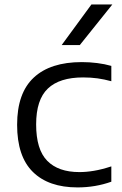

<svg xmlns="http://www.w3.org/2000/svg" viewBox="-20 -828 545 858"><path d="M326.5 9.5Q197 9.5 126.8 -59.8Q56.5 -129 56.5 -270.5Q56.5 -412 130.8 -481.2Q205 -550.5 345.5 -550.5Q380.5 -550.5 414.2 -546.2Q448 -542 477.5 -533.5V-465Q446.5 -473.5 416.2 -477.8Q386 -482 351.5 -482Q246 -482 193.8 -432.2Q141.5 -382.5 141.5 -272Q141.5 -160 191 -109.5Q240.5 -59 334.5 -59Q366 -59 400.2 -64.8Q434.5 -70.5 477.5 -84.5V-16Q406 9.5 326.5 9.5ZM255.5 -626.5 388.5 -808H482L336.5 -626.5Z"/></svg>

Font: Encode Sans Expanded
Style: Regular
Weight: 400
Width: 7
Designer: Multiple Designers
Foundry: Impallari Type
Version: Version 3.000; ttfautohint (v1.8.3) -l 8 -r 50 -G 200 -x 14 